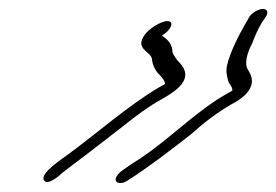

<svg xmlns="http://www.w3.org/2000/svg" viewBox="-20 -454 616 428"><path d="M303 -377C278 -343 319 -340 319 -320C320 -310 327 -295 334 -289C338 -285 348 -274 348 -267C344 -264 339 -262 334 -259C266 -219 194 -155 128 -107C105 -91 65 -62 80 -50C88 -43 109 -59 118 -68L144 -88C174 -110 226 -151 256 -174C282 -195 313 -218 339 -232C355 -241 367 -249 375 -256C410 -287 385 -309 375 -320C371 -326 363 -335 364 -344C361 -359 353 -366 341 -375C348 -379 353 -383 358 -390C365 -400 363 -407 353 -407C339 -407 312 -390 303 -377ZM254 -75C235 -62 232 -46 249 -46C254 -46 259 -48 265 -52C308 -79 360 -119 405 -154C435 -181 464 -203 495 -221C507 -227 517 -234 526 -242C553 -269 538 -289 532 -300C525 -311 530 -335 542 -357C547 -370 554 -388 564 -404L574 -419C578 -427 576 -434 566 -434C556 -434 540 -425 535 -415L527 -401C512 -375 493 -338 486 -308C483 -295 486 -283 489 -273C492 -264 498 -262 498 -252C486 -245 478 -241 461 -230C405 -193 350 -139 293 -101C275 -90 268 -85 254 -75Z"/></svg>

Font: Stray Cat
Style: UltObl
Weight: 400
Version: Version 1.0